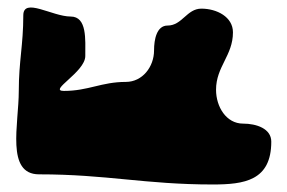

<svg xmlns="http://www.w3.org/2000/svg" viewBox="-20 -530 763 511"><path d="M30 -288C30 -199 -5 -66 84 -66C264 -66 366 -39 546 -39C630 -39 702 -49 702 -153C702 -188 662 -201 627 -201C582 -201 555 -246 555 -291C555 -353 600 -382 600 -444C600 -485 557 -507 516 -507C477 -507 465 -462 426 -462C397 -462 390 -425 390 -396C390 -352 359 -312 315 -312C250 -312 215 -288 150 -288C107 -288 207 -338 207 -381C207 -425 212 -486 168 -486C119 -486 42 -538 42 -489C42 -410 30 -367 30 -288Z"/></svg>

Font: Camosport
Style: Regular
Weight: 400
Version: Version 001.000